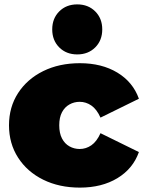

<svg xmlns="http://www.w3.org/2000/svg" viewBox="-20 -845 655 875"><path d="M344 10Q250 10 177 -26Q104 -62 62.5 -126.5Q21 -191 21 -274Q21 -357 62.5 -421Q104 -485 177 -521Q250 -557 344 -557Q444 -557 515 -514Q586 -471 613 -395L438 -309Q421 -347 396.5 -364Q372 -381 343 -381Q318 -381 296.5 -369Q275 -357 262.5 -333.5Q250 -310 250 -274Q250 -238 262.5 -214Q275 -190 296.5 -178Q318 -166 343 -166Q372 -166 396.5 -183Q421 -200 438 -238L613 -152Q586 -76 515 -33Q444 10 344 10ZM332 -597Q282 -597 250 -629Q218 -661 218 -711Q218 -761 250 -793Q282 -825 332 -825Q382 -825 414 -793Q446 -761 446 -711Q446 -661 414 -629Q382 -597 332 -597Z"/></svg>

Font: Montserrat Thin Black
Style: Regular
Weight: 900
Version: Version 9.000